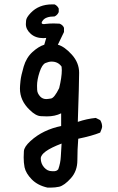

<svg xmlns="http://www.w3.org/2000/svg" viewBox="-20 -721 540 876"><path d="M211 135H197Q152 125 125 97.5Q98 70 92 42Q88 21 88 -3Q88 -11 89 -31Q90 -51 119 -77.5Q148 -104 183.5 -121Q219 -138 259 -146V-204Q231 -190 194 -190Q190 -190 166.5 -191Q143 -192 115 -220Q71 -262 71 -317Q71 -328 73.5 -352Q76 -376 88 -417Q100 -458 128 -483.5Q156 -509 182 -517L191 -548L178 -547Q142 -547 120 -567Q98 -587 98 -611Q98 -613 99 -627Q100 -641 120 -662Q157 -701 218 -701H229Q242 -695 248 -682V-666Q242 -652 229 -646Q188 -646 175 -627Q170 -621 170 -617Q170 -611 181 -611L189 -612Q206 -614 225 -614L252 -613Q267 -607 272 -594V-575L244 -517Q274 -509 307.5 -472Q341 -435 341 -389Q341 -343 335 -165Q376 -179 417 -183L437 -173Q446 -159 446 -142Q446 -137 437 -116Q400 -101 337 -88Q333 -39 333 10Q333 59 303.5 92Q274 125 250 131Q231 135 211 135ZM229 60Q240 59 246 51Q256 23 257.5 -7Q259 -37 261 -66Q166 -30 166 2Q166 25 181 42.5Q196 60 217 60ZM191 -269Q197 -269 212.5 -271.5Q228 -274 250 -319Q262 -369 262 -401L261 -417Q245 -440 215 -440Q203 -440 187.5 -433.5Q172 -427 160.5 -392Q149 -357 149 -330Q149 -327 149.5 -311Q150 -295 164 -280Q175 -269 191 -269Z"/></svg>

Font: Xiaolai SC
Style: Regular
Weight: 400
Designer: Nozomi Seto 瀬戸のぞみ
Version: Version 3.11;December 4, 2020;FontCreator 13.0.0.2613 64-bit